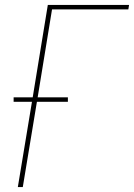

<svg xmlns="http://www.w3.org/2000/svg" viewBox="-20 -755 541 775"><path d="M52 0 109 -344H35V-362H112L173 -735H501L498 -717H190L132 -362H254V-344H129L72 0Z"/></svg>

Font: Iosevka Curly Thin
Style: Italic
Weight: 100
Italic angle: -9°
Monospace: yes
Designer: Belleve Invis
Foundry: Belleve Invis
Version: Version 22.1.2; ttfautohint (v1.8.4)